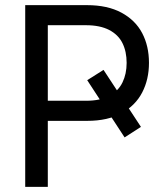

<svg xmlns="http://www.w3.org/2000/svg" viewBox="-20 -727 644 747"><path d="M528.3 -233.4 464.8 -192.4 319.3 -415 382.8 -455.1ZM78.1 -707H318.4Q398.4 -707 452.6 -677.7Q506.8 -648.4 533.2 -598.1Q559.6 -547.9 559.6 -482.4Q559.6 -418 533.2 -367.2Q506.8 -316.4 453.1 -286.6Q399.4 -256.8 319.3 -256.8H147.5V-335H315.4Q370.1 -335 405.3 -354Q440.4 -373 456.5 -406.2Q472.7 -439.5 472.7 -482.4Q472.7 -526.4 456.5 -559.1Q440.4 -591.8 404.8 -610.4Q369.1 -628.9 314.5 -628.9H166V0H78.1Z"/></svg>

Font: Pretendard JP Variable
Style: Regular
Weight: 400
Designer: Base glyphs from Inter by Rasmus Andersson; Hangul glyphs from Noto Sans CJK(Source Han Sans) by Jang Soo-young and Kang
Foundry: Kil Hyung-jin
Version: Version 1.307;Glyphs 3.2 (3192)